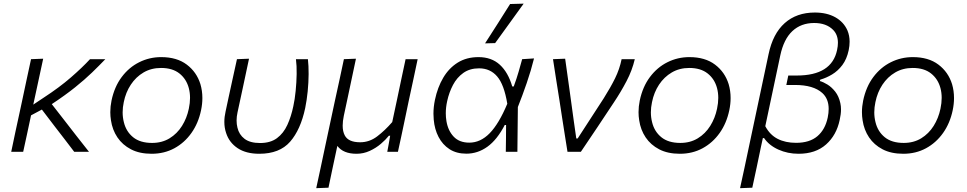

<svg xmlns="http://www.w3.org/2000/svg" viewBox="-20 -812 5175 1027"><path d="M40 0Q51.5 -55.5 62.5 -107Q73.5 -158.5 87 -220L97.5 -269Q111 -333 122.5 -386.5Q134 -439.5 146 -495.5L211 -498Q195.5 -426 182 -363.5Q168.5 -300.5 158 -252.5L213.5 -289.5Q298 -344.5 359.2 -397.8Q420.5 -451 461.5 -495.5H543.5Q511 -461.5 472.5 -424.2Q434 -387 381.8 -345Q329.5 -303 257 -255L329 -162.5Q357.5 -125.5 390.5 -83.2Q423.5 -41 456 0H377Q350.5 -34.5 325.5 -67.5Q300.5 -100 273 -135.5L204 -226L146 -195Q135 -143 125 -96.5Q115 -50 104 0Z M791 10.5Q726.5 10.5 680.8 -13.2Q635 -37 608 -77.2Q581 -117.5 573.5 -168.5Q570 -190 570 -212Q570 -242.5 576.5 -274Q592 -348 631 -400Q670 -452 724.8 -479.2Q779.5 -506.5 842 -506.5Q926 -506.5 979 -466.5Q1032 -426.5 1052 -362Q1062.5 -326.5 1062.5 -287.5Q1062.5 -256 1055.5 -222.5Q1041 -153 1004 -100.8Q967 -48.5 912.8 -19Q858.5 10.5 791 10.5ZM793.5 -47.5Q846.5 -47.5 887 -72.2Q927.5 -97 953.5 -138.5Q979.5 -180 990 -230.5Q996.5 -261 996.5 -288.5Q996.5 -316 990 -340.5Q977 -389.5 939.8 -419Q902.5 -448.5 841.5 -448.5Q789 -448.5 748 -424.5Q707 -400.5 679.8 -359.2Q652.5 -318 642 -265.5Q636 -237.5 636 -211Q636 -184 642.5 -158.5Q654.5 -108.5 692 -78Q729.5 -47.5 793.5 -47.5Z M1367 10.5Q1296 10.5 1251 -19.5Q1206 -49.5 1189.5 -100.5Q1180 -128.5 1180 -160Q1180 -186.5 1186.5 -215Q1195.5 -255 1202.5 -290Q1215 -347 1225.5 -395.5Q1236 -444 1247.5 -495.5L1312 -498Q1293.5 -410.5 1277.5 -336Q1261.5 -261.5 1250.5 -211Q1245.5 -188.5 1245.5 -167.5Q1245.5 -147.5 1250 -129.5Q1258.5 -92 1288 -69.5Q1317.5 -47 1371 -47Q1426.5 -47 1461.5 -73Q1496.5 -99 1517 -143.8Q1537.5 -188.5 1549 -244Q1557 -280 1561.5 -325.8Q1566 -371.5 1566.8 -416.2Q1567.5 -461 1563 -495.5H1627Q1631 -460.5 1630.8 -415.5Q1630.5 -370.5 1625.8 -323Q1621 -275.5 1612.5 -234Q1588 -118.5 1531.8 -54Q1475.5 10.5 1367 10.5Z M1671.5 194.5Q1683.5 139.5 1694.8 86.8Q1706 34 1719 -27.5L1771 -271Q1785 -334.5 1796.5 -387.5Q1807.5 -440.5 1819.5 -495.5L1884 -498Q1872.5 -443 1861 -389.5Q1849.5 -335.5 1837 -276.5L1819 -192.5Q1813 -163.5 1813 -140Q1813 -109 1824 -88Q1843 -51 1906.5 -51Q1956 -51 1997.5 -82.5Q2039 -114 2078 -159L2103 -276Q2115.5 -335.5 2126.5 -387.8Q2137.5 -440 2149.5 -495.5H2214Q2202 -439.5 2191 -387Q2179.5 -334 2166 -271L2141 -151.5Q2134 -119 2126 -80.5L2108.5 0H2051.5L2059.5 -43Q2063 -64 2067 -86H2060Q2043.5 -65 2017.5 -42.8Q1991.5 -20.5 1958 -5Q1924.5 10.5 1887 10.5Q1816 10.5 1784.5 -31.5L1783 -25Q1770.5 33.5 1759.5 84.8Q1748.5 136 1737 192Z M2474.5 10Q2421.5 10 2384.2 -14.2Q2347 -38.5 2325.8 -79.5Q2304.5 -120.5 2300 -172Q2298.5 -187.5 2298.5 -203.5Q2298.5 -240 2306.5 -278Q2320.5 -345 2351 -396.5Q2381.5 -448 2428.5 -477.2Q2475.5 -506.5 2539.5 -506.5Q2609 -506.5 2653.5 -465.8Q2698 -425 2720 -349.5H2728Q2744 -393 2754.2 -428.8Q2764.5 -464.5 2773 -495.5L2836.5 -499.5Q2820.5 -435 2797.5 -368Q2774.5 -301 2750 -239.5Q2748.5 -119.5 2747.5 0H2685.5Q2686 -37 2686.5 -73Q2686.5 -109 2687 -143.5H2680Q2639 -64.5 2587.2 -27.2Q2535.5 10 2474.5 10ZM2490.5 -49Q2550 -49 2599.2 -99.2Q2648.5 -149.5 2693.5 -257Q2676.5 -360 2639.2 -403.2Q2602 -446.5 2542.5 -446.5Q2493 -446.5 2458.5 -422Q2424 -397.5 2403 -357.5Q2382 -317.5 2372 -271.5Q2364.5 -238 2364.5 -206Q2364.5 -184.5 2368 -164Q2376.5 -113 2406.8 -81Q2437 -49 2490.5 -49ZM2574.5 -580Q2609 -633.5 2642.5 -686Q2675.5 -738.5 2708.5 -790.5L2781 -792.5Q2742.5 -739 2704.5 -686.5L2628.5 -581.5Z M3015.5 0Q3008 -46 3000.5 -94.5Q2993 -143 2986 -187L2972.5 -275.5Q2963.5 -330 2955 -385.5Q2946.5 -441 2938 -495.5L3003 -498Q3013 -426.5 3025.5 -337.5Q3037.5 -248.5 3049 -166L3062.5 -71.5H3070L3209.5 -286.5Q3246 -344.5 3270 -393.2Q3294 -442 3305 -495.5H3375.5Q3361.5 -435.5 3331.2 -377.8Q3301 -320 3263.5 -264Q3219.5 -197.5 3175.5 -131.5Q3131.5 -65.5 3087 0Z M3616.5 10.5Q3552 10.5 3506.2 -13.2Q3460.5 -37 3433.5 -77.2Q3406.5 -117.5 3399 -168.5Q3395.5 -190 3395.5 -212Q3395.5 -242.5 3402 -274Q3417.5 -348 3456.5 -400Q3495.5 -452 3550.2 -479.2Q3605 -506.5 3667.5 -506.5Q3751.5 -506.5 3804.5 -466.5Q3857.5 -426.5 3877.5 -362Q3888 -326.5 3888 -287.5Q3888 -256 3881 -222.5Q3866.5 -153 3829.5 -100.8Q3792.5 -48.5 3738.2 -19Q3684 10.5 3616.5 10.5ZM3619 -47.5Q3672 -47.5 3712.5 -72.2Q3753 -97 3779 -138.5Q3805 -180 3815.5 -230.5Q3822 -261 3822 -288.5Q3822 -316 3815.5 -340.5Q3802.5 -389.5 3765.2 -419Q3728 -448.5 3667 -448.5Q3614.5 -448.5 3573.5 -424.5Q3532.5 -400.5 3505.2 -359.2Q3478 -318 3467.5 -265.5Q3461.5 -237.5 3461.5 -211Q3461.5 -184 3468 -158.5Q3480 -108.5 3517.5 -78Q3555 -47.5 3619 -47.5Z M3938.5 194.5Q3950.5 139 3962 86.5Q3973 33.5 3986 -27L4091 -522Q4114 -632 4177.5 -688.5Q4241 -745 4338.5 -745Q4402.5 -745 4447.8 -719.8Q4493 -694.5 4513 -649Q4524.5 -621.5 4524.5 -589Q4524.5 -567 4519.5 -543Q4509.5 -496 4485.8 -464.2Q4462 -432.5 4430.8 -413.8Q4399.5 -395 4367.5 -386L4365.5 -378.5Q4383.5 -373.5 4406 -359.8Q4428.5 -346 4447.8 -321.5Q4467 -297 4475 -260Q4478.5 -244.5 4478.5 -227Q4478.5 -201 4471.5 -170.5Q4454.5 -89 4398.5 -39.2Q4342.5 10.5 4251.5 10.5Q4193 10.5 4143.2 -12Q4093.5 -34.5 4067 -73.5H4060.5L4050 -25Q4037.5 33.5 4027 85Q4016 136.5 4004 192ZM4238 -48Q4310.5 -48 4352.2 -83.5Q4394 -119 4407.5 -183.5Q4412.5 -208 4412.5 -229.5Q4412.5 -283.5 4378.5 -314.5Q4331 -357.5 4232 -357.5H4186L4196.5 -408H4242Q4429 -408 4457.5 -544.5Q4462 -565.5 4462 -583Q4462 -626.5 4436 -652.5Q4399.5 -689 4335 -689Q4265 -689 4218.5 -645.8Q4172 -602.5 4153.5 -514.5L4073.5 -137Q4098 -90.5 4139.8 -69.2Q4181.5 -48 4238 -48Z M4811.5 10.5Q4747 10.5 4701.2 -13.2Q4655.5 -37 4628.5 -77.2Q4601.5 -117.5 4594 -168.5Q4590.5 -190 4590.5 -212Q4590.5 -242.5 4597 -274Q4612.5 -348 4651.5 -400Q4690.5 -452 4745.2 -479.2Q4800 -506.5 4862.5 -506.5Q4946.5 -506.5 4999.5 -466.5Q5052.5 -426.5 5072.5 -362Q5083 -326.5 5083 -287.5Q5083 -256 5076 -222.5Q5061.5 -153 5024.5 -100.8Q4987.5 -48.5 4933.2 -19Q4879 10.5 4811.5 10.5ZM4814 -47.5Q4867 -47.5 4907.5 -72.2Q4948 -97 4974 -138.5Q5000 -180 5010.5 -230.5Q5017 -261 5017 -288.5Q5017 -316 5010.5 -340.5Q4997.5 -389.5 4960.2 -419Q4923 -448.5 4862 -448.5Q4809.5 -448.5 4768.5 -424.5Q4727.5 -400.5 4700.2 -359.2Q4673 -318 4662.5 -265.5Q4656.5 -237.5 4656.5 -211Q4656.5 -184 4663 -158.5Q4675 -108.5 4712.5 -78Q4750 -47.5 4814 -47.5Z"/></svg>

Font: Heraclito Light
Style: Italic
Weight: 300
Italic angle: -12°
Designer: Kostas Bartsokas (font) & Cristiano Sobral (main changes)
Foundry: Kostas Bartsokas (font) & Cristiano Sobral (main changes)
Version: Version 1.00;July 8, 2020;FontCreator 13.0.0.2655 64-bit